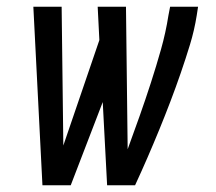

<svg xmlns="http://www.w3.org/2000/svg" viewBox="-20 -550 640 570"><path d="M106 0 79 -530H163L168 -118L275 -431L270 -530H354L359 -107Q377 -156 394.5 -205.5Q412 -255 428 -304.5Q444 -354 458 -403.5Q472 -453 480 -504L485 -530H568L564 -504Q557 -460 544 -417.5Q531 -375 516.5 -333Q502 -291 486 -249Q470 -207 453 -165.5Q436 -124 418 -82.5Q400 -41 381 0H298L285 -247L190 0Z"/></svg>

Font: Iosevka Slab Extended
Style: Italic
Weight: 400
Width: 7
Italic angle: -9°
Monospace: yes
Designer: Belleve Invis
Foundry: Belleve Invis
Version: Version 11.1.0; ttfautohint (v1.8.3)